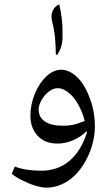

<svg xmlns="http://www.w3.org/2000/svg" viewBox="-20 -796 508 884"><path d="M193 68Q172 68 141.5 58.5Q111 49 81.5 34Q52 19 34 4L48 -29Q75 -19 105.5 -14.5Q136 -10 170 -10Q245 -10 298.5 -54.5Q352 -99 380 -184L379 -192Q350 -164 315 -149.5Q280 -135 245 -135Q187 -135 153.5 -170.5Q120 -206 120 -264Q120 -315 140.5 -364.5Q161 -414 194 -445Q227 -475 261 -475Q300 -475 335.5 -440.5Q371 -406 394 -342Q406 -310 411.5 -278.5Q417 -247 417 -216Q417 -169 402.5 -122Q388 -75 362.5 -35.5Q337 4 303 30Q251 68 193 68ZM269 -217Q294 -217 314.5 -221Q335 -225 370 -239Q358 -286 336 -322Q314 -358 288 -375Q267 -390 246 -390Q225 -390 205 -374.5Q185 -359 171 -335Q158 -311 158 -292Q158 -256 187 -236.5Q216 -217 269 -217ZM243 -543 237 -545Q237 -586 233 -624.5Q229 -663 220 -697Q217 -711 217 -719Q217 -739 227 -754.5Q237 -770 253 -776Q261 -738 264 -713.5Q267 -689 267.5 -670Q268 -651 268 -628Q268 -578 243 -543Z"/></svg>

Font: Noto Naskh Arabic UI
Style: Regular
Weight: 400
Designer: Monotype Design Team, David Williams, Mohamad Dakak and Nizar Qandah
Foundry: Monotype Imaging Inc.
Version: Version 2.014